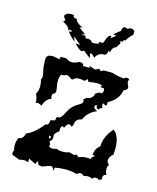

<svg xmlns="http://www.w3.org/2000/svg" viewBox="-101 -706 645 788"><g transform="rotate(15 222.0 -312.0)"><path d="M203.1 11.2 191.4 -4.4H182.1L149.9 6.8L135.7 3.9Q131.8 -8.8 128.4 -8.8Q125.5 -8.8 123 3.9L91.8 -11.2V4.4Q85 0.5 75.7 0.5Q61.5 0.5 54.7 3.9L21.5 -8.8L20 -16.6Q20 -22.9 23.9 -28.3Q20.5 -34.7 20.5 -48.8Q20.5 -66.4 28.3 -81.5Q47.9 -83 52.7 -106.9Q88.4 -122.1 120.6 -164.6L124 -164.1Q133.3 -164.1 136.2 -186L153.8 -189.9L158.2 -207L164.1 -205.6Q175.8 -205.6 187.5 -231Q201.2 -261.2 228.5 -276.9Q247.1 -286.6 247.1 -294.9Q247.1 -298.8 243.2 -302.7L255.9 -313.5Q278.8 -313.5 285.6 -339.4Q297.9 -348.1 304.7 -348.1Q308.6 -348.1 310.1 -345.7Q315.9 -353.5 315.9 -360.8L314.5 -368.7L298.3 -370.6L303.2 -377.4Q296.9 -382.3 280.8 -382.3Q266.6 -382.3 246.1 -377.9L239.7 -388.7L228.5 -377.9Q220.2 -381.3 205.6 -381.3Q188 -381.3 181.6 -370.6L173.3 -371.6Q161.1 -382.3 152.3 -382.3Q147 -382.3 142.6 -377.9H129.4Q123 -365.7 123 -343.3L128.4 -307.6L125 -296.9Q114.3 -295.4 114.3 -283.2L116.2 -271Q95.2 -266.6 84.5 -233.9Q74.7 -240.7 67.4 -240.7L59.1 -239.3Q59.1 -258.3 50.3 -275.4Q59.1 -290.5 59.1 -309.6Q59.1 -322.8 54.7 -338.4Q58.6 -342.3 58.6 -351.1Q58.6 -359.9 54.7 -374.3Q50.8 -388.7 50.8 -407.7L50.3 -420.9Q50.3 -426.8 52 -431.4Q53.7 -436 59.3 -439.2Q64.9 -442.4 76.7 -442.4Q85 -442.4 105.5 -437L109.9 -448.2H133.8Q145 -438.5 158.2 -438.5Q171.9 -438.5 189 -448.2Q207 -447.8 207 -439L206.5 -435.5H235.4L233.4 -442.9L258.8 -434.1L274.9 -441.9Q279.3 -434.6 283.7 -434.6Q288.1 -434.6 292.5 -439.9H330.1Q356.4 -430.7 383.8 -429.7Q387.2 -435.5 393.1 -435.5Q397.9 -435.5 404.8 -431.2Q401.9 -425.8 401.9 -419.9Q401.9 -414.1 405.5 -408.2Q409.2 -402.3 409.2 -396.5Q409.2 -387.7 393.6 -382.3Q387.2 -341.3 343.3 -318.4V-305.2L337.9 -303.7Q332 -303.7 330.1 -309.6Q324.7 -306.6 324.7 -300.8L328.6 -288.6Q318.4 -288.6 316.4 -279.8Q304.7 -280.3 304.7 -289.1L305.7 -294.9L296.9 -292.5L295.4 -287.1Q295.4 -277.8 311.5 -271.5Q274.9 -257.3 259.3 -222.2Q232.4 -218.3 231.9 -190.4L226.1 -182.6Q220.2 -189.9 214.4 -189.9Q205.6 -189.9 197.8 -170.9L189 -175.3Q182.6 -168.9 182.6 -157.7L183.1 -151.4Q164.6 -140.1 164.6 -127.9L165.5 -120.6Q165.5 -108.4 153.8 -100.6Q159.7 -95.2 159.7 -87.9L158.2 -79.1L173.8 -75.2L191.4 -79.1Q200.7 -74.2 216.3 -74.2Q234.4 -74.2 244.1 -79.1L268.1 -72.8Q271 -77.1 274.4 -77.1Q278.8 -77.1 285.6 -68.8Q301.8 -76.2 320.8 -76.2L336.4 -75.2Q336.9 -84 351.1 -91.3L338.9 -94.2Q342.8 -123 360.8 -134.8Q362.3 -177.7 396 -215.8Q423.3 -196.8 423.3 -140.6L422.4 -117.7Q405.3 -101.6 405.3 -88.9Q405.3 -78.6 415.5 -70.8Q409.2 -64.5 409.2 -53.7Q409.2 -41 415.5 -28.8Q401.4 -25.9 401.4 -13.7L402.3 -6.3L391.1 -1Q382.8 -6.3 377 -6.3Q368.7 -6.3 362.8 2Q353 -3.4 342.8 -3.4L325.7 -0.5Q318.8 -7.8 312 -7.8Q304.7 -7.8 296.9 -0.5Q272 -7.3 251 -7.3Q227.5 -7.3 202.1 -2.4ZM149.4 -111.8Q156.2 -115.7 156.2 -118.7Q156.2 -122.1 148.4 -124L147.5 -119.1ZM194.8 -497.6Q190.9 -493.2 186.5 -493.2Q174.8 -493.2 154.3 -517.6L174.3 -515.6L140.6 -543.5L147.5 -522.5Q116.2 -550.3 116.2 -557.1Q116.2 -559.1 119.1 -559.1L126.5 -557.6Q123.5 -565.9 119.6 -565.9Q115.7 -565.9 111.3 -560.5Q107.9 -578.6 81.1 -590.3L88.4 -597.7L78.6 -613.8Q84.5 -628.9 106 -628.9L117.7 -627.9L116.7 -624Q116.7 -616.2 132.8 -615.7Q134.3 -599.6 164.6 -587.9L152.3 -585L180.7 -563.5L165.5 -556.6L184.6 -558.6Q186 -547.4 192.4 -547.4L198.7 -549.3L212.4 -545.4Q213.4 -537.1 226.6 -537.1L250.5 -541L241.7 -543L250 -548.8L256.8 -547.4Q262.2 -547.4 264.2 -552.5Q266.1 -557.6 268.3 -564.2Q270.5 -570.8 274.4 -577.1Q278.3 -583.5 287.6 -585.9V-574.7L308.1 -591.8H294.9Q294.9 -596.7 319.8 -614.3Q323.2 -633.8 333 -633.8Q337.4 -633.8 342.8 -629.9Q352.5 -635.3 359.9 -635.3Q369.1 -635.3 374.5 -626.5L373 -611.8Q357.4 -599.1 348.1 -581.5H340.3L339.8 -574.2L328.1 -573.7L331.5 -564.5L318.8 -544.9Q302.7 -540.5 299.3 -518.1L292 -524.9V-522Q292 -512.2 283.2 -503.4H278.3Q254.4 -503.4 242.7 -480.5Q230.5 -494.1 225.6 -494.1Q222.7 -494.1 222.7 -489.3L225.6 -473.6Z"/></g></svg>

Font: Truetypewriter PolyglOTT
Style: Regular
Weight: 400
Designer: Sergey Beatoff a.k.a. Sam_T
Version: Version 3.76